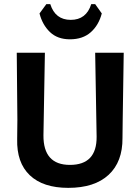

<svg xmlns="http://www.w3.org/2000/svg" viewBox="-20 -899 678 928"><path d="M440 -879 472 -834Q457 -777 418.5 -743Q380 -709 318 -709Q258 -709 221.5 -744Q185 -779 171 -834L204 -879H223Q247 -803 322 -803Q397 -803 421 -879ZM578 -644 573 -317 572 -232Q573 -117 505 -54Q437 9 310 9Q188 9 124 -52Q60 -113 63 -227L64 -320L61 -644H197L190 -245Q189 -102 318 -102Q448 -102 447 -238L440 -644Z"/></svg>

Font: Alegreya Sans
Style: Bold
Weight: 700
Designer: Juan Pablo del Peral
Foundry: Huerta Tipografica
Version: Version 2.007